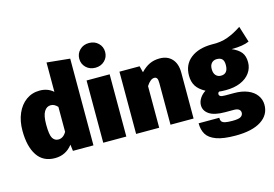

<svg xmlns="http://www.w3.org/2000/svg" viewBox="-127 -1097 2272 1591"><g transform="rotate(-15 1009.0 -301.0)"><path d="M554 -744V0H378L371 -55Q314 20 220 20Q119 20 68 -57Q17 -134 17 -270Q17 -352 45 -416.5Q73 -481 123.5 -517.5Q174 -554 240 -554Q309 -554 356 -512V-764ZM356 -169V-383Q342 -398 328 -405.5Q314 -413 297 -413Q262 -413 241 -378.5Q220 -344 220 -268Q220 -180 237.5 -151Q255 -122 287 -122Q329 -122 356 -169Z M836 0H638V-534H836ZM848 -723Q848 -678 816.5 -647.5Q785 -617 737 -617Q689 -617 657.5 -647.5Q626 -678 626 -723Q626 -768 657.5 -798.5Q689 -829 737 -829Q785 -829 816.5 -798.5Q848 -768 848 -723Z M1413 -394V0H1215V-358Q1215 -388 1207.5 -399Q1200 -410 1185 -410Q1152 -410 1118 -357V0H920V-534H1093L1107 -479Q1144 -518 1182.5 -536Q1221 -554 1269 -554Q1336 -554 1374.5 -512Q1413 -470 1413 -394Z M2018 -498Q1965 -474 1866 -474Q1920 -451 1945 -419.5Q1970 -388 1970 -334Q1970 -284 1941 -243.5Q1912 -203 1858.5 -180.5Q1805 -158 1733 -158Q1694 -158 1676 -161Q1664 -155 1664 -142Q1664 -131 1674 -124Q1684 -117 1716 -117H1793Q1859 -117 1908 -97Q1957 -77 1983.5 -40.5Q2010 -4 2010 42Q2010 128 1933.5 177.5Q1857 227 1714 227Q1609 227 1549.5 205Q1490 183 1466.5 144Q1443 105 1443 49H1620Q1620 70 1628 81Q1636 92 1657 97Q1678 102 1720 102Q1774 102 1792.5 89.5Q1811 77 1811 56Q1811 39 1797.5 28Q1784 17 1754 17H1680Q1588 17 1544 -12.5Q1500 -42 1500 -90Q1500 -121 1519 -150Q1538 -179 1568 -197Q1514 -226 1491 -263Q1468 -300 1468 -353Q1468 -448 1536 -501Q1604 -554 1719 -554Q1795 -551 1855.5 -573.5Q1916 -596 1975 -636ZM1664 -357Q1664 -321 1681 -302.5Q1698 -284 1725 -284Q1786 -284 1786 -360Q1786 -395 1771 -410.5Q1756 -426 1725 -426Q1698 -426 1681 -408Q1664 -390 1664 -357Z"/></g></svg>

Font: FiraGO Heavy
Style: Regular
Weight: 900
Designer: bBox Type
Foundry: bBox Type GmbH
Version: Version 1.001